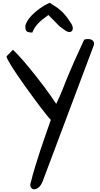

<svg xmlns="http://www.w3.org/2000/svg" viewBox="-20 -859 726 1396"><path d="M290 460Q276.4 493.2 258.3 505.9Q240.2 518.6 225.6 517.1Q210.9 515.6 203.6 501.5Q196.3 487.3 204.1 466.8Q217.8 411.1 235.8 351.6Q253.9 292 273.4 233.4Q293 174.8 312.5 118.7Q332 62.5 349.6 12.7Q338.9 2 318.8 -22.9Q298.8 -47.9 273.4 -81.1Q248 -114.3 219.2 -153.8Q190.4 -193.4 162.1 -232.9Q133.8 -272.5 107.9 -310.1Q82 -347.7 63.5 -377.9Q44.9 -408.2 35.2 -427.2Q25.4 -446.3 28.3 -450.2L74.2 -497.1Q96.7 -475.6 125 -444.8Q153.3 -414.1 182.6 -378.4Q211.9 -342.8 242.2 -304.7Q272.5 -266.6 299.8 -230Q327.1 -193.4 350.1 -160.6Q373 -127.9 388.7 -103.5Q407.2 -143.6 417.5 -166.5Q427.7 -189.5 435.5 -209.5Q443.4 -229.5 452.1 -252Q460.9 -274.4 477.1 -313.5Q493.2 -352.5 520 -413.1Q546.9 -473.6 591.8 -570.3Q598.6 -573.2 612.3 -574.7Q626 -576.2 638.7 -572.8Q651.4 -569.3 658.7 -559.1Q666 -548.8 662.1 -530.3L290 460ZM164.1 -666Q164.1 -680.7 176.8 -703.1Q189.5 -725.6 212.9 -749.5Q236.3 -773.4 269 -797.4Q301.8 -821.3 340.8 -838.9Q367.2 -822.3 387.2 -809.1Q407.2 -795.9 424.8 -779.8Q442.4 -763.7 460.4 -741.2Q478.5 -718.8 501 -682.6Q508.8 -668 509.3 -655.3Q509.8 -642.6 503.9 -634.8Q498 -627 486.8 -626Q475.6 -625 460 -633.8Q442.4 -646.5 432.6 -653.3Q422.9 -660.2 417 -664.6Q411.1 -668.9 406.7 -673.8Q402.3 -678.7 394 -687Q385.7 -695.3 371.6 -710Q357.4 -724.6 332 -750Q305.7 -731.4 286.6 -715.8Q267.6 -700.2 253.9 -685.1Q240.2 -669.9 231 -654.8Q221.7 -639.6 214.8 -622.1Q192.4 -622.1 178.2 -628.4Q164.1 -634.8 164.1 -666Z"/></svg>

Font: Architects Daughter-petzku
Style: Regular
Weight: 400
Designer: Kimberly Geswein
Foundry: Kimberly Geswein
Version: Version 1.000 2010 initial release